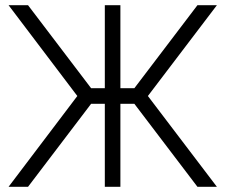

<svg xmlns="http://www.w3.org/2000/svg" viewBox="-20 -720 868 740"><path d="M13 -700 278 -350 13 0H88L354 -350L88 -700ZM816 -700H741L475 -350L741 0H816L550 -350ZM384 -700V-380H303V-320H384V0H444V-320H526V-380H444V-700Z"/></svg>

Font: Unageo Variable
Style: Regular
Weight: 300
Designer: Richard Sepsi
Foundry: Richard Sepsi
Version: Version 2.200